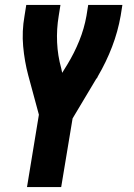

<svg xmlns="http://www.w3.org/2000/svg" viewBox="-20 -540 540 775"><path d="M89 215 137 -77 94 -236Q79 -292 73.5 -353Q68 -414 79 -476L86 -520H224L217 -476Q208 -422 210.5 -368.5Q213 -315 227 -265L231 -246L252 -280Q280 -326 300 -375.5Q320 -425 329 -476L336 -520H474L467 -476Q456 -413 432.5 -351.5Q409 -290 375 -232Q374 -229 372.5 -226.5Q371 -224 368 -221L273 -62L227 215Z"/></svg>

Font: Iosevka Curly Heavy
Style: Italic
Weight: 900
Italic angle: -9°
Monospace: yes
Designer: Belleve Invis
Foundry: Belleve Invis
Version: Version 22.1.2; ttfautohint (v1.8.4)